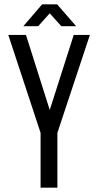

<svg xmlns="http://www.w3.org/2000/svg" viewBox="-20 -860 466 880"><path d="M155 -740H87L173 -840H242L329 -740H261L208 -799ZM166 -251 18 -700H99L208 -356L318 -700H392L243 -251V0H166Z"/></svg>

Font: Bebas Neue Regular
Style: Regular
Weight: 400
Designer: Ryoichi Tsunekawa & LGV (GE)
Foundry: Free Software Foundation, Inc.
Version: Version 1.003 August 13, 2016